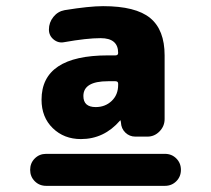

<svg xmlns="http://www.w3.org/2000/svg" viewBox="-20 -760 686 624"><path d="M516 -260Q538 -260 553 -245Q568 -230 568 -208Q568 -186 553 -171Q538 -156 516 -156H130Q108 -156 93 -171Q78 -186 78 -208Q78 -230 93 -245Q108 -260 130 -260ZM364 -488Q364 -496 355 -496H331Q251 -496 251 -448Q251 -412 291 -412Q322 -412 343 -432Q364 -452 364 -484ZM355 -580Q364 -580 364 -588Q364 -636 307 -636Q262 -636 189 -623Q170 -619 154.5 -631.5Q139 -644 139 -664Q139 -687 153.5 -705Q168 -723 190 -727Q270 -740 315 -740Q421 -740 468 -701.5Q515 -663 515 -580V-373Q515 -350 498.5 -333Q482 -316 459 -316H420Q401 -316 387.5 -329Q374 -342 373 -362L372 -368L371 -369L370 -368Q318 -308 243 -308Q188 -308 151.5 -343.5Q115 -379 115 -436Q115 -580 331 -580Z"/></svg>

Font: Rounded Mplus 1c Black
Style: Regular
Weight: 900
Version: Version 1.059.20150529